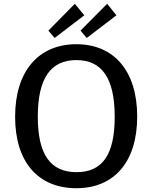

<svg xmlns="http://www.w3.org/2000/svg" viewBox="-20 -986 806 1016"><path d="M384 10C583 10 706 -128 706 -369C706 -612 582 -752 384 -752C185 -752 60 -611 60 -368C60 -127 183 10 384 10ZM385 -75C248 -75 180 -167 180 -368C180 -572 248 -668 384 -668C519 -668 587 -573 587 -368C587 -166 521 -75 385 -75ZM376 -966 236 -824 269 -785 426 -905ZM547 -966 406 -824 439 -785 596 -905Z"/></svg>

Font: Bisquit Text
Style: Regular
Weight: 400
Version: Version 1.004;Glyphs 3.2.3 (3260)